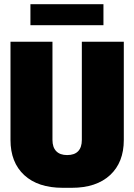

<svg xmlns="http://www.w3.org/2000/svg" viewBox="-20 -885 640 915"><path d="M279 10Q161 10 95.5 -50.5Q30 -111 30 -218V-686H230V-218Q230 -183 248 -164.5Q266 -146 300 -146Q335 -146 352.5 -164.5Q370 -183 370 -218V-686H570V-218Q570 -111 504.5 -50.5Q439 10 322 10ZM125 -765V-865H473V-765Z"/></svg>

Font: Chivo Mono Black
Style: Regular
Weight: 900
Designer: Hector Gatti
Foundry: Omnibus-Type
Version: Version 1.008